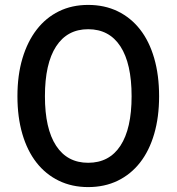

<svg xmlns="http://www.w3.org/2000/svg" viewBox="-20 -746 719 782"><path d="M339 16Q273 16 219.5 -10Q166 -36 128.5 -84Q91 -132 71 -200.5Q51 -269 51 -354Q51 -440 71.5 -508.5Q92 -577 129.5 -625.5Q167 -674 220 -700Q273 -726 339 -726Q406 -726 459.5 -700Q513 -674 550.5 -626Q588 -578 608 -509Q628 -440 628 -354Q628 -269 608 -200.5Q588 -132 550.5 -84Q513 -36 459.5 -10Q406 16 339 16ZM339 -83Q425 -83 470.5 -152.5Q516 -222 516 -354Q516 -487 470.5 -557Q425 -627 339 -627Q254 -627 208.5 -557Q163 -487 163 -354Q163 -222 208.5 -152.5Q254 -83 339 -83Z"/></svg>

Font: Geist Med
Style: Regular
Weight: 400
Designer: Basement.studio, Andrés Briganti, Mateo Zaragoza
Foundry: Basement.studio, Vercel, Andrés Briganti, Guido Ferreyra, Mateo Zaragoza
Version: Version 1.401